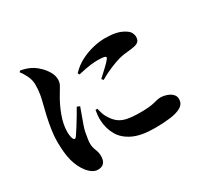

<svg xmlns="http://www.w3.org/2000/svg" viewBox="-167 -996 1334 1271"><g transform="rotate(-30 500.0 -360.5)"><path d="M327.1 -378.9 348.1 -370.1Q338.4 -342.3 326.7 -311Q314.9 -279.8 305.2 -251.7Q295.4 -223.6 292 -205.1Q286.1 -171.9 283.4 -154.1Q280.8 -136.2 280.8 -125Q280.8 -95.7 292 -69.1Q303.2 -42.5 303.2 -17.1Q303.2 53.2 241.2 53.2Q220.2 53.2 199.7 39.8Q179.2 26.4 162.1 3.9Q130.4 -37.1 114.7 -95.2Q99.1 -153.3 99.1 -245.1Q99.1 -283.7 106.2 -330.8Q113.3 -377.9 123 -422.4Q132.8 -466.8 141.1 -497.1Q150.9 -533.7 157 -567.6Q163.1 -601.6 163.1 -640.1Q163.1 -678.2 146.5 -711.7Q129.9 -745.1 113.8 -764.2L121.1 -773.9Q150.4 -768.6 171.6 -760.7Q192.9 -752.9 213.9 -740.2Q231.9 -729 254.4 -706.8Q276.9 -684.6 293.5 -656Q310.1 -627.4 310.1 -597.2Q310.1 -573.7 299.6 -554.4Q289.1 -535.2 271 -505.9Q237.8 -452.6 213.4 -387.2Q189 -321.8 189 -265.1Q189 -250 191.2 -235.6Q193.4 -221.2 196.8 -212.9Q208 -188.5 224.1 -211.9Q236.8 -230.5 255.9 -260.3Q274.9 -290 293.9 -322Q313 -354 327.1 -378.9ZM423.8 -297.9 438 -298.8Q442.4 -281.7 448 -262.9Q453.6 -244.1 461.9 -230Q482.9 -193.4 507.8 -172.6Q532.7 -151.9 571.5 -143.3Q610.4 -134.8 672.9 -134.8Q746.6 -134.8 782.7 -144.8Q818.8 -154.8 833 -154.8Q858.4 -154.8 882.8 -146.7Q907.2 -138.7 923.1 -123Q939 -107.4 939 -85Q939 -47.9 907.2 -29.1Q875.5 -10.3 822.5 -3.7Q769.5 2.9 706.1 2.9Q603 2.9 541.3 -26.4Q479.5 -55.7 450.7 -105.5Q421.9 -155.3 418 -216.8Q416.5 -239.3 418.7 -260.5Q420.9 -281.7 423.8 -297.9ZM449.2 -554.2 442.9 -566.9Q480.5 -607.4 528.6 -631.8Q576.7 -656.2 625 -667.2Q673.3 -678.2 711.9 -678.2Q761.7 -678.2 795.2 -670.9Q828.6 -663.6 855 -647.9Q881.8 -632.3 890.4 -615.7Q898.9 -599.1 898.9 -584Q898.9 -560.1 887.2 -548.8Q875.5 -537.6 855 -533.2Q830.1 -527.8 799.6 -525.6Q769 -523.4 735.8 -515.1Q701.7 -505.9 656.7 -486.8Q611.8 -467.8 569.8 -442.9L559.1 -456.1Q591.3 -485.4 618.4 -511Q645.5 -536.6 655.8 -550.8Q661.1 -557.6 661.9 -563.2Q662.6 -568.8 648.7 -572.5Q634.8 -576.2 596.2 -576.2Q578.1 -576.2 545.2 -572.5Q512.2 -568.8 449.2 -554.2Z"/></g></svg>

Font: Source Han Serif JP Heavy
Style: Regular
Weight: 900
Designer: Ryoko NISHIZUKA  (kana & ideographs); Frank Grießhammer (Latin, Greek & Cyrillic); Wenlong ZHANG  (bopomofo); Sandoll Co
Foundry: Adobe Systems Incorporated
Version: Version 1.001;PS 1.001;hotconv 16.6.54;makeotf.lib2.5.65590